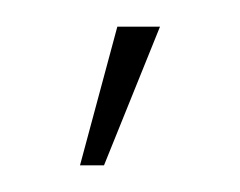

<svg xmlns="http://www.w3.org/2000/svg" viewBox="-20 -702 180 144"><path d="M40 -578 68 -682H100L58 -578Z"/></svg>

Font: Moniqa Thin Paragraph
Style: Regular
Weight: 100
Designer: Rajesh Rajput
Foundry: Rajesh Rajput
Version: Version 1.000